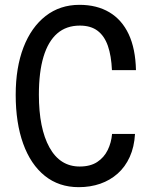

<svg xmlns="http://www.w3.org/2000/svg" viewBox="-20 -761 640 795"><path d="M306 14Q224 14 165.5 -33Q107 -80 76 -166Q45 -252 45 -368.5Q45 -481 77.2 -564.8Q109.5 -648.5 169 -694.8Q228.5 -741 309 -741Q381 -741 432.8 -710.2Q484.5 -679.5 512.8 -619.5Q541 -559.5 543 -470.5H443.5Q441 -529.5 426.8 -570.8Q412.5 -612 384.2 -633.5Q356 -655 310.5 -655Q254.5 -655 217 -622.5Q179.5 -590 160.2 -526.2Q141 -462.5 141 -369Q141 -229.5 184.8 -150.5Q228.5 -71.5 310 -71.5Q354 -71.5 382.5 -90.2Q411 -109 426 -139.8Q441 -170.5 444 -206.5H539Q536 -152.5 517.2 -111.2Q498.5 -70 467.2 -42.2Q436 -14.5 395 -0.2Q354 14 306 14Z"/></svg>

Font: Spline Sans Mono
Style: Regular
Weight: 400
Monospace: yes
Designer: Eben Sorkin, Mirko Velimirovic
Foundry: Sorkin Type
Version: Version 1.004